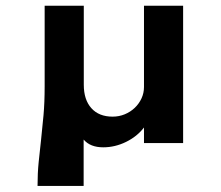

<svg xmlns="http://www.w3.org/2000/svg" viewBox="-20 -485 750 651"><path d="M107.3 145.5Q107.3 102.3 111.1 64.8Q115 27.3 119.3 -11.6Q123.6 -50.5 127.5 -94.1Q131.4 -137.7 131.4 -192.7V-465.5H264.1V-197.7Q264.1 -146.8 289.8 -118.2Q315.5 -89.5 361.8 -89.5Q383.6 -89.5 403 -97.5Q422.3 -105.5 436.8 -119.3Q451.4 -133.2 459.8 -151.4Q468.2 -169.5 468.2 -190V-465.5H600.9V0H468.2V-52.7Q445 -22.3 407.5 -3.9Q370 14.5 330 14.5Q285.9 14.5 263.6 -11.8V145.5Z"/></svg>

Font: Spartan
Style: Bold
Weight: 700
Designer: Matt Bailey, Mirko Velimirovic
Foundry: Matt Bailey
Version: Version 1.005